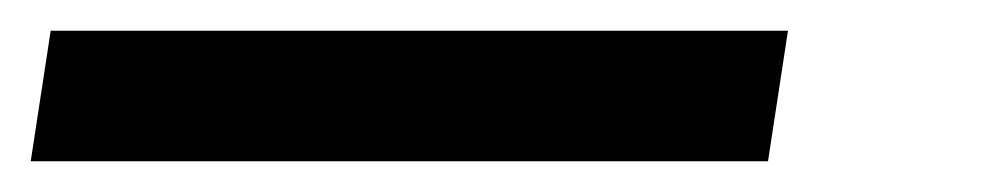

<svg xmlns="http://www.w3.org/2000/svg" viewBox="-21 5 641 125"><path d="M-1 110 12 25H492L479 110Z"/></svg>

Font: JetBrains Mono NL Medium
Style: Italic
Weight: 500
Italic angle: -9°
Monospace: yes
Designer: Philipp Nurullin, Konstantin Bulenkov
Foundry: JetBrains
Version: Version 2.305; ttfautohint (v1.8.4.7-5d5b)